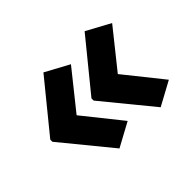

<svg xmlns="http://www.w3.org/2000/svg" viewBox="-99 -681 814 814"><g transform="rotate(-45 307.5 -274.0)"><path d="M40 -280 221 -502 328 -444 192 -274 328 -104 221 -46 40 -267ZM287 -280 468 -502 575 -444 439 -274 575 -104 468 -46 287 -267Z"/></g></svg>

Font: Noto Sans Kawi
Style: Bold
Weight: 700
Designer: Fadhl Haqq
Version: Version 1.000